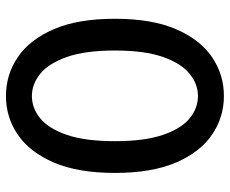

<svg xmlns="http://www.w3.org/2000/svg" viewBox="-82 -664 754 629"><g transform="rotate(-90 294.5 -350.0)"><path d="M294 7Q224 7 167 -32Q110 -71 76 -150Q42 -229 42 -350Q42 -471 76 -550Q110 -629 167 -668Q224 -707 294 -707Q364 -707 421.5 -668Q479 -629 513 -550Q547 -471 547 -350Q547 -229 513 -150Q479 -71 421.5 -32Q364 7 294 7ZM294 -78Q333 -78 367 -105.5Q401 -133 422 -193Q443 -253 443 -350Q443 -447 422 -507Q401 -567 367 -594.5Q333 -622 294 -622Q254 -622 220.5 -594.5Q187 -567 166.5 -507Q146 -447 146 -350Q146 -253 166.5 -193Q187 -133 220.5 -105.5Q254 -78 294 -78Z"/></g></svg>

Font: Asap Semi Expanded Medium
Style: Regular
Weight: 500
Width: 6
Designer: Pablo Cosgaya
Foundry: Omnibus-Type
Version: Version 3.001; ttfautohint (v1.8.4.7-5d5b)